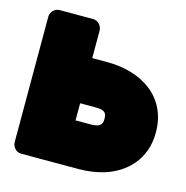

<svg xmlns="http://www.w3.org/2000/svg" viewBox="-93 -654 756 780"><g transform="rotate(15 285.0 -264.0)"><path d="M305 -412H242V-528C242 -544 228 -566 205 -566H63C47 -566 26 -551 26 -528V0C26 16 40 38 63 38H305C345 38 381 32 414 22C497 -5 570 -72 570 -186C570 -339 447 -412 305 -412ZM354 -186C354 -162 345 -150 305 -150H242V-222H305C346 -222 354 -212 354 -186Z"/></g></svg>

Font: Asimov Print
Style: E
Weight: 500
Designer: Google
Version: Version 2.000980; 2014